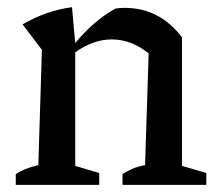

<svg xmlns="http://www.w3.org/2000/svg" viewBox="-20 -516 609 536"><path d="M24 0V-30Q36 -38 51 -44Q66 -50 87 -55L97 -377L43 -448Q108 -486 181 -496L190 -396Q215 -426 242.5 -450Q270 -474 302 -492Q314 -494 329 -494Q425 -494 488 -412V-53L556 -33V0H322V-30Q334 -38 349 -44.5Q364 -51 385 -55L395 -367Q346 -406 292 -406Q241 -406 190 -370V-53L257 -33V0Z"/></svg>

Font: Piazzolla Medium
Style: Regular
Weight: 500
Designer: Juan Pablo del Peral
Foundry: Huerta Tipografica
Version: Version 1.330